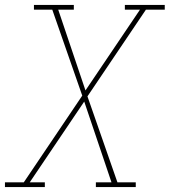

<svg xmlns="http://www.w3.org/2000/svg" viewBox="-38 -755 685 775"><path d="M143 0H-18V-19H58L294 -369L173 -716H99V-735H260V-716H197L307 -390L527 -716H466V-735H627V-716H551L315 -366L436 -19H510V0H349V-19H412L302 -345L82 -19H143Z"/></svg>

Font: Iosevka HT Thin Extended
Style: Italic
Weight: 100
Width: 7
Italic angle: -9°
Monospace: yes
Designer: Belleve Invis
Foundry: Belleve Invis
Version: Version 32.3.0; ttfautohint (v1.8.4)